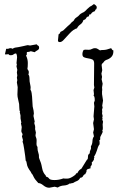

<svg xmlns="http://www.w3.org/2000/svg" viewBox="-20 -1005 588 927"><path d="M472.7 -550.8 477.5 -519.5 473.6 -495.1 475.6 -485.4 472.7 -475.6 473.6 -465.8 472.7 -457 475.6 -445.3 473.6 -435.5Q473.6 -433.6 474.6 -433.6Q475.6 -433.6 475.6 -431.6Q475.6 -429.7 474.6 -429.7Q473.6 -429.7 473.6 -427.7L477.5 -418L475.6 -404.3L476.6 -386.7Q476.6 -377 473.6 -375Q473.6 -373 474.6 -373Q475.6 -373 475.6 -369.1Q475.6 -365.2 471.2 -357.9Q466.8 -350.6 464.8 -345.2Q462.9 -339.8 463.9 -335Q464.8 -330.1 459 -326.2Q460.9 -324.2 460.9 -318.4V-308.6Q456.1 -302.7 453.1 -294.9Q441.4 -255.9 433.6 -249Q435.5 -249 435.5 -246.1Q435.5 -243.2 434.1 -241.2Q432.6 -239.3 433.6 -234.4Q427.7 -223.6 422.9 -220.7L423.8 -213.9Q423.8 -208 419.9 -204.6Q416 -201.2 417 -192.4Q412.1 -190.4 407.2 -189.5Q397.5 -187.5 397.5 -179.7Q398.4 -174.8 395.5 -171.9Q392.6 -168.9 392.6 -167L393.6 -165Q384.8 -163.1 381.3 -155.3Q377.9 -147.5 367.2 -146.5Q361.3 -134.8 351.1 -130.9Q340.8 -127 332 -121.1H330.1Q326.2 -121.1 323.7 -119.6Q321.3 -118.2 316.4 -119.1Q305.7 -110.4 288.6 -109.4Q271.5 -108.4 258.8 -99.6L244.1 -103.5L217.8 -98.6Q203.1 -98.6 189.5 -109.9Q175.8 -121.1 165 -121.1Q147.5 -139.6 142.1 -151.9Q136.7 -164.1 134.3 -165.5Q131.8 -167 128.9 -174.8Q111.3 -198.2 109.9 -212.4Q108.4 -226.6 103.5 -230.5V-235.4Q103.5 -239.3 101.6 -252Q99.6 -264.6 96.2 -288.6Q92.8 -312.5 88.9 -321.3Q90.8 -325.2 90.8 -329.1L85.9 -346.7L88.9 -355.5Q88.9 -359.4 85.9 -363.3Q83 -367.2 83 -373L85 -391.6L81.1 -409.2L83 -413.1L79.1 -433.6V-447.3L75.2 -464.8Q77.1 -464.8 77.1 -467.8Q73.2 -467.8 73.2 -484.4L72.3 -502.9Q71.3 -510.7 68.8 -519Q66.4 -527.3 64.9 -537.6Q63.5 -547.9 64.5 -560.1Q65.4 -572.3 65.4 -584L61.5 -607.4L63.5 -618.2L61.5 -629.9L63.5 -640.6L61.5 -655.3L63.5 -668L59.6 -684.6L61.5 -695.3Q61.5 -697.3 60.5 -697.3Q59.6 -697.3 59.6 -699.2L62.5 -728.5Q62.5 -740.2 57.6 -747.1Q50.8 -747.1 45.9 -742.7Q41 -738.3 32.7 -738.3Q24.4 -738.3 23.9 -740.7Q23.4 -743.2 18.6 -743.2L8.8 -742.2Q4.9 -742.2 3.9 -743.2L9.8 -769.5H13.7Q18.6 -768.6 22.5 -770.5Q26.4 -772.5 30.8 -772.5Q35.2 -772.5 41 -769.5Q46.9 -774.4 54.7 -775.4Q62.5 -776.4 67.9 -777.3Q73.2 -778.3 80.1 -779.8Q86.9 -781.2 93.8 -782.7Q100.6 -784.2 106.4 -785.6Q112.3 -787.1 114.3 -787.1L125 -785.2L157.2 -791Q160.2 -786.1 164.6 -784.2Q168.9 -782.2 168.9 -774.4Q168.9 -766.6 160.6 -762.2Q152.3 -757.8 147.5 -752.9L128.9 -757.8Q121.1 -753.9 111.3 -753.9Q108.4 -752 109.4 -745.6Q110.4 -739.3 105.5 -737.3Q114.3 -719.7 114.3 -700.7Q114.3 -681.6 112.3 -671.9Q119.1 -663.1 119.1 -657.2Q119.1 -651.4 117.2 -644.5Q122.1 -639.6 122.1 -629.9Q122.1 -620.1 123 -611.8Q124 -603.5 126 -595.7Q127.9 -587.9 127.9 -581.5Q127.9 -575.2 127 -572.3Q131.8 -564.5 132.8 -555.2Q133.8 -545.9 134.8 -538.1L137.7 -491.2Q143.6 -467.8 143.6 -457L141.6 -445.3L147.5 -418L145.5 -411.1Q145.5 -408.2 147 -404.8Q148.4 -401.4 149.4 -397Q150.4 -392.6 149.9 -389.2Q149.4 -385.7 149.4 -381.8L153.3 -365.2L151.4 -351.6Q151.4 -347.7 152.8 -344.7Q154.3 -341.8 155.8 -335.9Q157.2 -330.1 156.7 -323.7Q156.2 -317.4 156.2 -309.1Q156.2 -300.8 161.1 -295.9V-289.1Q161.1 -279.3 165 -267.6Q168.9 -255.9 168 -250Q167 -244.1 170.9 -235.8Q174.8 -227.5 177.7 -217.8Q180.7 -208 183.1 -194.3Q185.5 -180.7 190.4 -171.9Q195.3 -163.1 198.7 -160.2Q202.1 -157.2 202.1 -152.3Q211.9 -150.4 216.8 -143.1Q221.7 -135.7 243.2 -135.7Q264.6 -135.7 286.1 -143.6Q289.1 -142.6 304.7 -142.6Q320.3 -142.6 343.8 -161.1Q345.7 -163.1 347.2 -166.5Q348.6 -169.9 353.5 -168.9Q360.4 -184.6 373 -190.4Q381.8 -204.1 391.6 -220.7Q401.4 -237.3 401.4 -234.4Q405.3 -239.3 404.8 -249Q404.3 -258.8 413.1 -264.6Q413.1 -275.4 417 -281.7Q420.9 -288.1 418.9 -298.8Q425.8 -308.6 426.3 -323.2Q426.8 -337.9 433.6 -346.7L429.7 -365.2L433.6 -380.9L429.7 -411.1L433.6 -428.7L431.6 -443.4L435.5 -491.2L433.6 -508.8L437.5 -519.5Q437.5 -541 431.6 -543Q433.6 -545.9 433.6 -551.8L431.6 -570.3L435.5 -582L433.6 -594.7L434.6 -698.2Q434.6 -713.9 425.8 -717.8Q417 -721.7 406.2 -723.1Q395.5 -724.6 386.7 -728Q377.9 -731.4 377.9 -743.2Q377.9 -754.9 383.8 -763.7Q389.6 -765.6 395.5 -765.1Q401.4 -764.6 409.2 -764.6Q417 -764.6 423.8 -768.6Q430.7 -772.5 438.5 -772.5Q446.3 -772.5 451.2 -769Q456.1 -765.6 462.9 -761.7Q465.8 -763.7 479.5 -763.7Q493.2 -763.7 516.6 -772.5Q519.5 -768.6 521 -765.6Q522.5 -762.7 527.3 -761.7V-755.9Q527.3 -729.5 499 -717.8Q486.3 -713.9 481.9 -707Q477.5 -700.2 472.7 -697.3Q470.7 -693.4 470.7 -690.4L473.6 -666L469.7 -649.4L472.7 -633.8L470.7 -622.1L475.6 -600.6L472.7 -583L473.6 -570.3L472.7 -564.5Q472.7 -557.6 472.7 -550.8ZM433.6 -985.4Q447.3 -977.5 447.3 -969.7Q447.3 -966.8 445.3 -960.9L441.4 -959Q438.5 -950.2 435.1 -949.7Q431.6 -949.2 427.2 -946.3Q422.9 -943.4 419.9 -938.5Q417 -933.6 412.1 -935.5Q410.2 -933.6 410.2 -930.7Q410.2 -927.7 408.2 -925.8Q399.4 -924.8 396 -917.5Q392.6 -910.2 382.8 -908.2Q378.9 -894.5 368.2 -887.2Q357.4 -879.9 351.6 -868.2Q335 -864.3 314.9 -842.3Q294.9 -820.3 286.1 -811Q277.3 -801.8 268.6 -801.8Q259.8 -801.8 259.8 -809.6L262.7 -837.9Q262.7 -839.8 266.1 -841.8Q269.5 -843.8 270.5 -845.7V-849.6Q273.4 -852.5 277.8 -854Q282.2 -855.5 285.2 -857.9Q288.1 -860.4 293.9 -866.2Q306.6 -878.9 318.4 -888.7L326.2 -897.5Q328.1 -899.4 330.1 -900.4Q336.9 -904.3 339.8 -912.1Q342.8 -917 350.6 -921.9Q358.4 -926.8 361.8 -931.2Q365.2 -935.5 369.6 -938.5Q374 -941.4 377.9 -943.4Q387.7 -946.3 400.4 -960.9Q416 -975.6 419.9 -975.6Z"/></svg>

Font: Mountains of Christmas
Style: Regular
Weight: 400
Designer: Crystal Kluge
Foundry: Font Diner, Inc DBA Tart Workshop
Version: Version 1.002